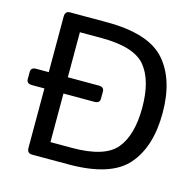

<svg xmlns="http://www.w3.org/2000/svg" viewBox="-103 -807 931 913"><g transform="rotate(15 363.0 -350.0)"><path d="M46.4 -319.3Q19.5 -319.3 19.5 -341.3V-377.4Q19.5 -399.4 46.4 -399.4H107.4V-673.3Q107.4 -700.2 131.8 -700.2H312Q519 -700.2 599.9 -608.6Q680.7 -517.1 680.7 -351.1Q680.7 -185.1 599.9 -92.5Q519 0 312 0H131.8Q107.4 0 107.4 -26.9V-319.3ZM201.2 -80.1H307.6Q468.8 -80.1 524.7 -148.4Q580.6 -216.8 580.6 -351.1Q580.6 -485.4 524.7 -553.2Q468.8 -621.1 307.6 -621.1H201.2V-399.4H353Q379.9 -399.4 379.9 -377.4V-341.3Q379.9 -319.3 353 -319.3H201.2Z"/></g></svg>

Font: Istok
Style: Regular
Weight: 500
Designer: Andrey V. Panov
Foundry: Andrey V. Panov
Version: Version 1.0.3